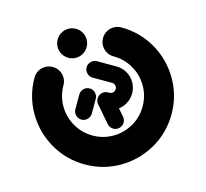

<svg xmlns="http://www.w3.org/2000/svg" viewBox="-82 -615 765 712"><g transform="rotate(15 300.0 -259.0)"><path d="M245.2 -153.7Q232.2 -153.7 223 -163Q213.7 -172.2 213.7 -185.2V-241.9Q213.7 -254.8 223 -264.1Q232.2 -273.3 245.2 -273.3Q258.1 -273.3 267.4 -264.1Q276.7 -254.8 276.7 -241.9V-185.2Q276.7 -172.2 267.4 -163Q258.1 -153.7 245.2 -153.7ZM399.3 -183.3Q399.3 -170.4 390 -161.1Q380.7 -151.9 367.8 -151.9Q353.7 -151.9 344.1 -162.6L290.7 -224.4Q283 -233.3 283 -245.2Q283 -258.1 292.2 -267.4Q301.5 -276.7 314.4 -276.7Q321.5 -276.7 327.8 -273.9Q334.1 -271.1 338.1 -265.9L391.5 -204.1Q399.3 -195.2 399.3 -183.3ZM83.3 -418.1Q83.3 -433.3 90.7 -446.1Q98.1 -458.9 110.9 -466.3Q123.7 -473.7 138.9 -473.7Q154.1 -473.7 166.9 -466.3Q179.6 -458.9 187 -446.1Q194.4 -433.3 194.4 -418.1Q194.4 -403 187 -390.2Q179.6 -377.4 166.9 -370Q154.1 -362.6 138.9 -362.6Q123.7 -362.6 110.9 -370Q98.1 -377.4 90.7 -390.2Q83.3 -403 83.3 -418.1ZM244.4 -466.7Q244.4 -481.9 251.9 -494.6Q259.3 -507.4 272 -514.8Q284.8 -522.2 300 -522.2Q371.5 -522.2 431.9 -486.9Q492.2 -451.5 527.6 -391.1Q563 -330.7 563 -259.3Q563 -187.8 527.6 -127.4Q492.2 -67 431.9 -31.7Q371.5 3.7 300 3.7Q228.5 3.7 168.1 -31.7Q107.8 -67 72.4 -127.4Q37 -187.8 37 -259.3Q37 -274.4 44.4 -287.2Q51.9 -300 64.6 -307.4Q77.4 -314.8 92.6 -314.8Q107.8 -314.8 120.6 -307.4Q133.3 -300 140.7 -287.2Q148.1 -274.4 148.1 -259.3Q148.1 -217.8 168.5 -183Q188.9 -148.1 223.7 -127.8Q258.5 -107.4 300 -107.4Q341.5 -107.4 376.3 -127.8Q411.1 -148.1 431.5 -183Q451.9 -217.8 451.9 -259.3Q451.9 -300.7 431.5 -335.6Q411.1 -370.4 376.3 -390.7Q341.5 -411.1 300 -411.1Q284.8 -411.1 272 -418.5Q259.3 -425.9 251.9 -438.7Q244.4 -451.5 244.4 -466.7ZM283 -245.2Q283 -258.1 292.2 -267.4Q301.5 -276.7 314.4 -276.7H320Q327.8 -276.7 333.3 -282.2Q338.9 -287.8 338.9 -295.9Q338.9 -303.7 333.3 -309.3Q327.8 -314.8 320 -314.8H245.2Q232.2 -314.8 223 -324.1Q213.7 -333.3 213.7 -346.3Q213.7 -359.3 223 -368.5Q232.2 -377.8 245.2 -377.8H320Q342.2 -377.8 361.1 -366.9Q380 -355.9 390.9 -337Q401.9 -318.1 401.9 -295.9Q401.9 -273.7 390.9 -254.8Q380 -235.9 361.1 -224.8Q342.2 -213.7 320 -213.7H314.4Q301.5 -213.7 292.2 -223Q283 -232.2 283 -245.2Z"/></g></svg>

Font: 26F Galaxy Sans Black
Style: Regular
Weight: 900
Designer: C₂₉H₂₅N₃O₅
Version: Version 1.100